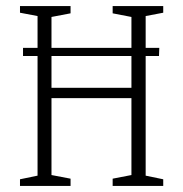

<svg xmlns="http://www.w3.org/2000/svg" viewBox="-20 -614 605 634"><path d="M461 -561V-456H506L505 -429H461V-34L519 -22V0H352V-24L414 -36V-290H150V-36L213 -24V0H46V-22L104 -34V-429H56V-456H104V-561L46 -572V-594H213V-570L150 -558V-456H414V-558L352 -570V-594H519V-572ZM414 -429H150V-324H414Z"/></svg>

Font: Grenze ExtraLight
Style: Regular
Weight: 275
Designer: Renata Polastri
Foundry: Omnibus-Type
Version: Version 1.002; ttfautohint (v1.8)